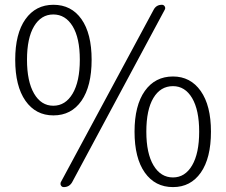

<svg xmlns="http://www.w3.org/2000/svg" viewBox="-20 -762 936 795"><path d="M201.2 -284.2Q127.9 -284.2 85.4 -344.7Q43 -405.3 43 -514.6Q43 -623 85.4 -682.6Q127.9 -742.2 201.2 -742.2Q275.4 -742.2 317.4 -682.6Q359.4 -623 359.4 -514.6Q359.4 -405.3 317.4 -344.7Q275.4 -284.2 201.2 -284.2ZM310.5 -514.6Q310.5 -604.5 280.8 -653.3Q251 -702.1 200.7 -702.1Q150.4 -702.1 121.1 -653.3Q91.8 -604.5 91.8 -514.6Q91.8 -424.8 121.1 -374.5Q150.4 -324.2 200.7 -324.2Q251 -324.2 280.8 -374.5Q310.5 -424.8 310.5 -514.6ZM244.1 12.7Q236.3 12.7 232.4 5.9Q230.5 2.9 230.5 -1Q230.5 -3.9 231.4 -6.8L616.2 -721.7Q627 -742.2 650.4 -742.2Q658.2 -742.2 662.1 -735.4Q666 -728.5 662.1 -721.7L278.3 -6.8Q266.6 12.7 244.1 12.7ZM696.3 12.7Q622.1 12.7 579.6 -47.4Q537.1 -107.4 537.1 -216.8Q537.1 -325.2 579.6 -385.3Q622.1 -445.3 696.3 -445.3Q768.6 -445.3 811 -385.3Q853.5 -325.2 853.5 -216.8Q853.5 -107.4 811.5 -47.4Q769.5 12.7 696.3 12.7ZM696.3 -27.3Q746.1 -27.3 775.4 -77.1Q804.7 -127 804.7 -216.8Q804.7 -306.6 775.4 -356Q746.1 -405.3 696.3 -405.3Q644.5 -405.3 615.2 -356.4Q585.9 -307.6 585.9 -216.8Q585.9 -127 615.7 -77.1Q645.5 -27.3 696.3 -27.3Z"/></svg>

Font: irohamaru Light
Style: Regular
Weight: 200
Designer: [Source Han Sans]
Ryoko NISHIZUKA  (kana & ideographs); Paul D. Hunt (Latin, Greek & Cyrillic); Wenlong ZHANG  (bopomofo
Version: Version 1.01